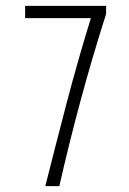

<svg xmlns="http://www.w3.org/2000/svg" viewBox="-20 -637 440 657"><path d="M135 0Q171 -143 209 -288Q247 -433 291 -575H66V-617H343V-589Q297 -445 257 -297.5Q217 -150 183 0Z"/></svg>

Font: Inconsolata Condensed Light
Style: Regular
Weight: 300
Width: 3
Monospace: yes
Designer: Raph Levien, Cyreal, Brenton Simpson
Foundry: Raph Levien, Cyreal, Google
Version: Version 3.001; ttfautohint (v1.8.2.53-6de2)